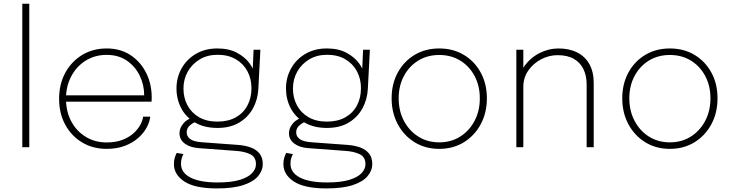

<svg xmlns="http://www.w3.org/2000/svg" viewBox="-20 -802 3996 1046"><path d="M139.5 -781.5V0H101.5V-781.5Z M325.5 -248V-282.5H775L765.5 -273.5Q765.5 -276.5 765.5 -278.5Q765.5 -280.5 765.5 -282.5Q765.5 -340 741 -390.2Q716.5 -440.5 670.8 -471.8Q625 -503 561 -503Q496.5 -503 446.5 -471.5Q396.5 -440 368 -386Q339.5 -332 339.5 -264.5Q339.5 -195 368 -141.2Q396.5 -87.5 446.8 -56.8Q497 -26 561 -26Q611 -26 647.5 -40.2Q684 -54.5 708 -76.5Q732 -98.5 744.8 -122.5Q757.5 -146.5 759.5 -166.5H798.5Q796 -139.5 780 -109Q764 -78.5 734.5 -51.8Q705 -25 661.5 -8Q618 9 560.5 9Q486 9 427.8 -25.8Q369.5 -60.5 335.8 -122Q302 -183.5 302 -263.5Q302 -344 335.8 -405.8Q369.5 -467.5 428 -502.8Q486.5 -538 561 -538Q636 -538 691 -501.8Q746 -465.5 776.2 -405Q806.5 -344.5 806.5 -271.5Q806.5 -266.5 806.2 -259Q806 -251.5 805.5 -248Z M1278 -12.5Q1317 -9.5 1347 1.8Q1377 13 1394.2 34.8Q1411.5 56.5 1411.5 91Q1411.5 127.5 1385.8 158Q1360 188.5 1305 206.5Q1250 224.5 1162.5 224.5Q1042 224.5 984.8 187Q927.5 149.5 927.5 92Q927.5 71 932.5 55.8Q937.5 40.5 943 31L979.5 37.5Q975 44.5 970.5 58.2Q966 72 966 90Q966 138.5 1017.5 165.2Q1069 192 1166 192Q1240 192 1286 178Q1332 164 1353.2 141.2Q1374.5 118.5 1374.5 92.5Q1374.5 53.5 1343.2 38.2Q1312 23 1265 20L1062.5 5Q1015 1.5 986.5 -20Q958 -41.5 958 -75.5Q958 -97.5 968.8 -115Q979.5 -132.5 994 -143.8Q1008.5 -155 1020.5 -157L1052.5 -140Q1037.5 -137 1017.2 -121.2Q997 -105.5 997 -81Q997 -59.5 1015.5 -45Q1034 -30.5 1080 -27ZM1361.5 -531H1398.5L1387.5 -318.5Q1384.5 -259.5 1357.8 -211Q1331 -162.5 1282.5 -133.8Q1234 -105 1165 -105Q1093.5 -105 1043.5 -134Q993.5 -163 967.5 -212Q941.5 -261 941.5 -320Q941.5 -379.5 969.2 -429.2Q997 -479 1047.2 -508.5Q1097.5 -538 1164 -538Q1227.5 -538 1271.5 -514.2Q1315.5 -490.5 1340 -456.5Q1364.5 -422.5 1369 -391.5L1355.5 -393.5ZM1164.5 -139.5Q1223.5 -139.5 1265 -163Q1306.5 -186.5 1328.2 -227.8Q1350 -269 1350 -322Q1350 -372.5 1328 -413.8Q1306 -455 1264.8 -479.2Q1223.5 -503.5 1165.5 -503.5Q1110 -503.5 1068.2 -478.5Q1026.5 -453.5 1003 -412Q979.5 -370.5 979.5 -320Q979.5 -268.5 1001.5 -227.8Q1023.5 -187 1064.8 -163.2Q1106 -139.5 1164.5 -139.5Z M1874.5 -12.5Q1913.5 -9.5 1943.5 1.8Q1973.5 13 1990.8 34.8Q2008 56.5 2008 91Q2008 127.5 1982.2 158Q1956.5 188.5 1901.5 206.5Q1846.5 224.5 1759 224.5Q1638.5 224.5 1581.2 187Q1524 149.5 1524 92Q1524 71 1529 55.8Q1534 40.5 1539.5 31L1576 37.5Q1571.5 44.5 1567 58.2Q1562.5 72 1562.5 90Q1562.5 138.5 1614 165.2Q1665.5 192 1762.5 192Q1836.5 192 1882.5 178Q1928.5 164 1949.8 141.2Q1971 118.5 1971 92.5Q1971 53.5 1939.8 38.2Q1908.5 23 1861.5 20L1659 5Q1611.5 1.5 1583 -20Q1554.5 -41.5 1554.5 -75.5Q1554.5 -97.5 1565.2 -115Q1576 -132.5 1590.5 -143.8Q1605 -155 1617 -157L1649 -140Q1634 -137 1613.8 -121.2Q1593.5 -105.5 1593.5 -81Q1593.5 -59.5 1612 -45Q1630.5 -30.5 1676.5 -27ZM1958 -531H1995L1984 -318.5Q1981 -259.5 1954.2 -211Q1927.5 -162.5 1879 -133.8Q1830.5 -105 1761.5 -105Q1690 -105 1640 -134Q1590 -163 1564 -212Q1538 -261 1538 -320Q1538 -379.5 1565.8 -429.2Q1593.5 -479 1643.8 -508.5Q1694 -538 1760.5 -538Q1824 -538 1868 -514.2Q1912 -490.5 1936.5 -456.5Q1961 -422.5 1965.5 -391.5L1952 -393.5ZM1761 -139.5Q1820 -139.5 1861.5 -163Q1903 -186.5 1924.8 -227.8Q1946.5 -269 1946.5 -322Q1946.5 -372.5 1924.5 -413.8Q1902.5 -455 1861.2 -479.2Q1820 -503.5 1762 -503.5Q1706.5 -503.5 1664.8 -478.5Q1623 -453.5 1599.5 -412Q1576 -370.5 1576 -320Q1576 -268.5 1598 -227.8Q1620 -187 1661.2 -163.2Q1702.5 -139.5 1761 -139.5Z M2373 9Q2297 9 2238.5 -27.2Q2180 -63.5 2146.8 -125.8Q2113.5 -188 2113.5 -266.5Q2113.5 -345 2146.8 -406.2Q2180 -467.5 2238.5 -502.8Q2297 -538 2373 -538Q2449 -538 2507.5 -502.8Q2566 -467.5 2599.2 -406.2Q2632.5 -345 2632.5 -266.5Q2632.5 -188 2599.2 -125.8Q2566 -63.5 2507.5 -27.2Q2449 9 2373 9ZM2373 -26.5Q2437.5 -26.5 2487.2 -58Q2537 -89.5 2565.5 -143.8Q2594 -198 2594 -266.5Q2594 -334.5 2565.5 -388Q2537 -441.5 2487.2 -472Q2437.5 -502.5 2373 -502.5Q2308.5 -502.5 2258.8 -472Q2209 -441.5 2180.5 -388Q2152 -334.5 2152 -266.5Q2152 -198 2180.5 -143.8Q2209 -89.5 2258.8 -58Q2308.5 -26.5 2373 -26.5Z M3176 0V-273.5Q3176 -299.5 3176 -314Q3176 -328.5 3176 -342.5Q3176 -389.5 3158.5 -425.5Q3141 -461.5 3106 -481.5Q3071 -501.5 3017.5 -501.5Q2971 -501.5 2928 -479Q2885 -456.5 2858 -417.5Q2831 -378.5 2831 -328.5L2805.5 -338.5Q2805.5 -397 2837.2 -442Q2869 -487 2918.8 -512.5Q2968.5 -538 3022.5 -538Q3081.5 -538 3124.5 -516.2Q3167.5 -494.5 3191 -452.5Q3214.5 -410.5 3214.5 -350Q3214.5 -330.5 3214.5 -308Q3214.5 -285.5 3214.5 -270V0ZM2793 0V-531H2831V0Z M3629.5 9Q3553.5 9 3495 -27.2Q3436.5 -63.5 3403.2 -125.8Q3370 -188 3370 -266.5Q3370 -345 3403.2 -406.2Q3436.5 -467.5 3495 -502.8Q3553.5 -538 3629.5 -538Q3705.5 -538 3764 -502.8Q3822.5 -467.5 3855.8 -406.2Q3889 -345 3889 -266.5Q3889 -188 3855.8 -125.8Q3822.5 -63.5 3764 -27.2Q3705.5 9 3629.5 9ZM3629.5 -26.5Q3694 -26.5 3743.8 -58Q3793.5 -89.5 3822 -143.8Q3850.5 -198 3850.5 -266.5Q3850.5 -334.5 3822 -388Q3793.5 -441.5 3743.8 -472Q3694 -502.5 3629.5 -502.5Q3565 -502.5 3515.2 -472Q3465.5 -441.5 3437 -388Q3408.5 -334.5 3408.5 -266.5Q3408.5 -198 3437 -143.8Q3465.5 -89.5 3515.2 -58Q3565 -26.5 3629.5 -26.5Z"/></svg>

Font: Epilogue ExtraLight
Style: Regular
Weight: 250
Designer: Tyler Finck
Foundry: Etcetera Type Co
Version: Version 2.112